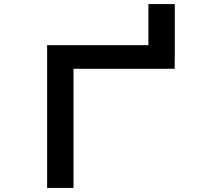

<svg xmlns="http://www.w3.org/2000/svg" viewBox="-20 -900 1040 945"><path d="M211.9 24.9V-677.7H710.4V-879.9H840.3V-609.9H839.8V-561.5H341.8V24.9Z"/></svg>

Font: BIZ UDPGothic
Style: Bold
Weight: 700
Designer: TypeBank Co., Ltd.
Foundry: Morisawa Inc.
Version: Version 1.051